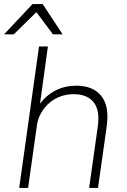

<svg xmlns="http://www.w3.org/2000/svg" viewBox="-32 -930 627 950"><path d="M161 -700H205L166 -417Q197 -459 243 -482.5Q289 -506 346 -506Q428 -506 469 -455.5Q510 -405 496 -305L453 0H409L452 -305Q463 -385 431 -424.5Q399 -464 333 -464Q298 -464 267.5 -453Q237 -442 213 -421.5Q189 -401 172.5 -373Q156 -345 151 -312L107 0H63ZM148 -870 36 -760H-12L129 -910H179L278 -760H230Z"/></svg>

Font: Retni Sans Light
Style: Italic
Weight: 300
Italic angle: -8°
Designer: Vitaly Kuzmin
Foundry: ParaType Ltd.
Version: Version 1.00;June 10, 2019;FontCreator 11.5.0.2425 64-bit; t